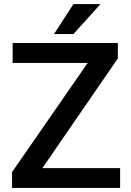

<svg xmlns="http://www.w3.org/2000/svg" viewBox="-20 -922 643 942"><path d="M569.3 -97.2V0H39.1V-77.6L410.2 -613.3H42V-710.9H558.1V-635.3L188 -97.2ZM245.1 -754.9 340.3 -901.9H473.1L340.3 -754.9Z"/></svg>

Font: Vazirmatn RD UI FD Medium
Style: Regular
Weight: 500
Designer: Saber Rastikerdar
Foundry: Saber Rastikerdar
Version: Version 33.003